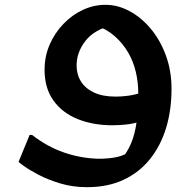

<svg xmlns="http://www.w3.org/2000/svg" viewBox="-20 -517 788 797"><path d="M341 260Q282 260 230.5 244.5Q179 229 140 208.5Q101 188 79 172Q57 156 57 155L103 43H113Q176 92 245.5 116Q315 140 388 142Q434 142 467 134.5Q500 127 528 106L480 148Q507 118 523.5 79.5Q540 41 547 -10.5Q554 -62 554 -130Q554 -174 544 -217.5Q534 -261 512 -299Q490 -337 456 -367Q422 -397 374 -413L446 -412Q371 -394 334.5 -347Q298 -300 298 -245Q298 -208 316 -179Q334 -150 370 -133Q406 -116 460 -116Q485 -116 511.5 -119.5Q538 -123 565 -132L563 -13Q533 -3 502.5 0Q472 3 446 3Q367 3 303 -22.5Q239 -48 202 -99.5Q165 -151 165 -227Q165 -283 186 -331.5Q207 -380 243 -417.5Q279 -455 324 -476Q369 -497 418 -497Q469 -497 517.5 -471Q566 -445 605.5 -398Q645 -351 668.5 -287Q692 -223 692 -148Q692 -60 669.5 14Q647 88 602.5 143.5Q558 199 492.5 229.5Q427 260 341 260Z"/></svg>

Font: Kufam SemiBold
Style: Italic
Weight: 600
Italic angle: -11°
Designer: Artur Schmal
Foundry: Original Type
Version: Version 1.301; ttfautohint (v1.8.3)